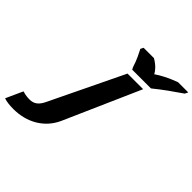

<svg xmlns="http://www.w3.org/2000/svg" viewBox="-416 -976 1426 1426"><g transform="rotate(45 297.5 -263.0)"><path d="M509 -546H345L67 30C43 81 14 105 -34 105C-57 105 -79 102 -99 96L-108 94L-168 226L-165 228C-141 236 -107 240 -68 240C71 240 189 174 245 52ZM751 -742 763 -766H654L653 -765C580 -738 528 -710 489 -683C475 -708 452 -737 404 -765L403 -766H294L282 -742L284 -740C305 -700 318 -670 326 -649C334 -628 338 -609 347 -595L349 -591H545L551 -595C604 -639 687 -698 749 -740Z"/></g></svg>

Font: Passageway
Style: BdSuIt
Weight: 700
Foundry: Ascender Corporation
Version: Version 1.11